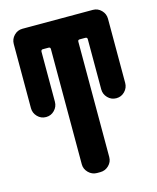

<svg xmlns="http://www.w3.org/2000/svg" viewBox="-110 -807 721 884"><g transform="rotate(-15 250.0 -365.0)"><path d="M418 -730.5Q441.4 -730.5 458 -713.4Q474.6 -696.3 474.6 -672.9V-367.2Q474.6 -343.8 458 -326.7Q441.4 -309.6 418 -309.6H417Q393.6 -309.6 377 -326.7Q360.4 -343.8 360.4 -367.2V-606.4Q360.4 -615.2 350.6 -615.2H324.2Q315.4 -615.2 315.4 -606.4V-56.6Q315.4 -33.2 298.3 -16.6Q281.2 0 257.8 0H242.2Q218.8 0 201.7 -17.1Q184.6 -34.2 184.6 -56.6V-606.4Q184.6 -615.2 175.8 -615.2H148.4Q140.6 -615.2 139.6 -606.4V-367.2Q139.6 -343.8 123 -326.7Q106.4 -309.6 83 -309.6H82Q58.6 -309.6 42 -326.7Q25.4 -343.8 25.4 -367.2V-672.9Q25.4 -696.3 42 -713.4Q58.6 -730.5 82 -730.5Z"/></g></svg>

Font: Rounded Mgen+ 1m bold
Style: Bold
Weight: 700
Designer: [Source Han Sans]
Ryoko NISHIZUKA  (kana & ideographs); Paul D. Hunt (Latin, Greek & Cyrillic); Wenlong ZHANG  (bopomofo
Version: Version 1.059.20150602